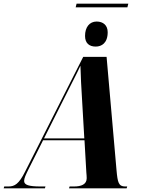

<svg xmlns="http://www.w3.org/2000/svg" viewBox="-77 -1023 771 1043"><path d="M334 -983H615L620 -1003H339ZM443 -770C475 -770 508 -789 508 -848C508 -886 483 -906 448 -906C409 -906 385 -875 385 -828C385 -788 408 -770 443 -770ZM-57 0H167L170 -10H144C80 -10 54 -18 54 -40C54 -55 63 -73 77 -102L157 -261H382L392 -87C393 -76 394 -64 394 -55C394 -21 364 -10 325 -10H301L298 0H611L614 -10H603C567 -10 562 -32 556 -98L502 -714H375L59 -90C26 -24 3 -10 -31 -10H-54ZM263 -472C304 -555 339 -620 360 -666C361 -619 365 -537 369 -478L381 -271H162Z"/></svg>

Font: Noto Serif Display Condensed ExtraBold
Style: Italic
Weight: 800
Width: 3
Italic angle: -12°
Designer: Monotype Design Team
Foundry: Monotype Imaging Inc.
Version: Version 2.009